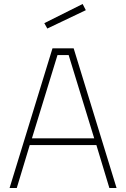

<svg xmlns="http://www.w3.org/2000/svg" viewBox="-20 -942 632 962"><path d="M28 0 243 -700H349L564 0H528L463 -215H129L64 0ZM140 -249H452L324 -666H268ZM217 -799 202 -826 394 -922 410 -891Z"/></svg>

Font: Cairo Play ExtraLight
Style: Regular
Weight: 250
Version: Version 3.119